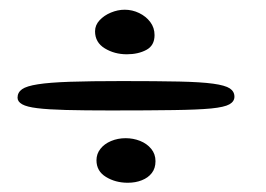

<svg xmlns="http://www.w3.org/2000/svg" viewBox="-20 -512 561 405"><path d="M249.5 -126.5Q223.5 -126.5 203.5 -138.8Q183.5 -151 183.5 -174Q183.5 -187.5 191.8 -198Q200 -208.5 214.2 -214.5Q228.5 -220.5 245 -220.5Q261 -220.5 275.5 -214.8Q290 -209 299 -198Q308 -187 308 -172Q308 -157 300.2 -147Q292.5 -137 279.2 -131.8Q266 -126.5 249.5 -126.5ZM213.5 -279Q157.5 -279 119.2 -280Q81 -281 58.8 -283.8Q36.5 -286.5 26.8 -292Q17 -297.5 17 -306Q17 -317 26.5 -323.8Q36 -330.5 60 -334.2Q84 -338 127.2 -339.5Q170.5 -341 237.5 -341Q311 -341 357.5 -340Q404 -339 429.5 -335.5Q455 -332 464.8 -325.5Q474.5 -319 474.5 -308Q474.5 -298 464 -292Q453.5 -286 425.5 -283.2Q397.5 -280.5 346.2 -279.8Q295 -279 213.5 -279ZM247.5 -397.5Q221.5 -397.5 201 -410Q180.5 -422.5 180.5 -446Q180.5 -459 190 -469.2Q199.5 -479.5 214 -485.5Q228.5 -491.5 243 -491.5Q259 -491.5 273.5 -484.5Q288 -477.5 297 -465.5Q306 -453.5 306 -438Q306 -416 288.8 -406.8Q271.5 -397.5 247.5 -397.5Z"/></svg>

Font: Gluten Thin Light
Style: Regular
Weight: 300
Version: Version 1.300